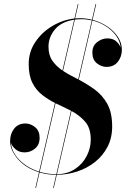

<svg xmlns="http://www.w3.org/2000/svg" viewBox="-20 -850 623 950"><path d="M365 -830H368L351.6 -758.9Q363.4 -760 375 -760Q405.2 -760 435.1 -752.5L453 -830H456L438 -751.8Q478.4 -741.1 511.3 -718.9Q544.2 -696.8 563.6 -667Q583 -637.2 583 -604Q583 -569.5 563 -544.2Q543 -519 507 -519Q481.5 -519 459.2 -536.9Q437 -554.8 437 -590Q437 -623 460.5 -641.5Q484 -660 511 -660Q539.5 -660 555.6 -645.2Q571.8 -630.5 577 -614Q573.4 -659.1 533.7 -696.8Q494 -734.5 437.1 -748.4L369.8 -456Q410.4 -434.6 448.3 -407.2Q486.2 -379.9 510.6 -336.6Q535 -293.2 535 -224Q535 -168 512.2 -123.9Q489.5 -79.8 450.6 -48.9Q411.8 -18 362.7 -1.7Q313.6 14.6 261 15L246 80H243L258 15Q215 14.9 175.8 3.1L158 80H155L173 2.2Q107.2 -18.4 68.6 -62.6Q30 -106.9 30 -152Q30 -188 50 -213.5Q70 -239 106 -239Q131.5 -239 153.8 -220.8Q176 -202.5 176 -168Q176 -133.5 153.2 -114.8Q130.5 -96 102 -96Q74.2 -96 56.4 -112Q38.5 -128 34 -143Q37.9 -97.5 76.3 -58.4Q114.8 -19.4 173.6 -0.9L252 -340.5Q218 -357.6 188.3 -380.8Q158.6 -403.9 140.3 -440.2Q122 -476.5 122 -533Q122 -593.4 154.8 -642.1Q187.5 -690.8 239.4 -721.5Q291.2 -752.2 348.5 -758.5ZM383 -755Q366 -755 350.2 -752.9L291.8 -499.4Q308.8 -488.1 327.9 -477.9Q347.1 -467.8 367 -457.4L434.4 -749.1Q408.9 -755 383 -755ZM220 -619Q220 -576.5 239.4 -549.1Q258.9 -521.6 289.1 -501.1L347.1 -752.4Q284.9 -743 252.4 -705.1Q220 -667.2 220 -619ZM176.5 0Q216.2 12 258.8 12L331.2 -302.2Q313 -311.9 293.5 -320.8Q274 -329.6 254.8 -339.1ZM429 -159Q429 -216.5 401.3 -247.9Q373.6 -279.4 333.9 -300.8L261.8 12Q313.9 11.2 351.4 -13.9Q388.9 -39 408.9 -77.9Q429 -116.9 429 -159Z"/></svg>

Font: Bodoni* 72 Medium
Style: Italic
Weight: 500
Italic angle: -13°
Version: Version 1.002; ttfautohint (v0.97) -l 8 -r 50 -G 200 -x 14 -